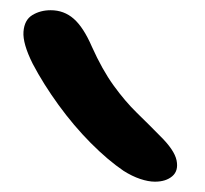

<svg xmlns="http://www.w3.org/2000/svg" viewBox="-20 -829 398 372"><path d="M280.2 -477Q267.4 -477 251.6 -482.3Q235.8 -487.6 219.4 -498Q188.8 -518.8 155.8 -552Q122.8 -585.2 93.4 -625.7Q64 -666.2 43.4 -705.4Q23.8 -744.6 25.5 -767.5Q27.2 -790.4 42.7 -799.8Q58.2 -809.2 78.2 -809.2Q104 -809.2 122.9 -792.6Q141.8 -776 158 -738.6Q178 -694 200.1 -663.4Q222.2 -632.8 245.4 -610.2Q268.6 -587.6 289.6 -566.2Q318 -538.4 322.1 -518.3Q326.2 -498.2 313.8 -487.6Q301.4 -477 280.2 -477Z"/></svg>

Font: Shantell Sans Light
Style: Regular
Weight: 300
Designer: Stephen Nixon, Anya Danilova, Shantell Martin
Foundry: Arrow Type
Version: Version 1.011;[c5ecc13dd]